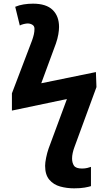

<svg xmlns="http://www.w3.org/2000/svg" viewBox="-20 -787 591 1047"><path d="M384 240Q344 240 308 230Q272 220 249 193Q226 166 226 117Q226 100 231.5 73Q237 46 245 23L345 -247L45 -184V-278L155 -567Q161 -584 164.5 -599Q168 -614 168 -630Q168 -645 156.5 -652Q145 -659 131 -659Q123 -659 110 -656Q97 -653 88 -648L63 -750Q84 -759 109 -763Q134 -767 160 -767Q232 -767 267 -733Q302 -699 302 -640Q302 -623 298 -599.5Q294 -576 285 -550L205 -333L503 -394L506 -312L386 15Q380 31 376.5 47Q373 63 373 77Q373 101 383.5 116.5Q394 132 427 132Q443 132 455.5 129Q468 126 476 123V228Q464 232 441 236Q418 240 384 240Z"/></svg>

Font: RS Noto Sans
Style: Bold
Weight: 700
Designer: Monotype Design Team
Foundry: Monotype Imaging Inc.
Version: Version 3.10